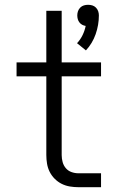

<svg xmlns="http://www.w3.org/2000/svg" viewBox="-20 -780 490 800"><path d="M338 -570 301 -600Q315 -615 324 -633.5Q333 -652 337 -672Q330 -673 323 -676.5Q316 -680 311 -686.5Q306 -693 304 -700.5Q302 -708 302 -716Q302 -725 305 -733.5Q308 -742 314.5 -748.5Q321 -755 329.5 -757.5Q338 -760 347 -760Q356 -760 364.5 -757.5Q373 -755 379.5 -748.5Q386 -742 389 -733.5Q392 -725 392 -716Q392 -676 378.5 -637.5Q365 -599 338 -570ZM307 0Q289 0 271 -3Q253 -6 237 -14Q221 -22 208 -35Q195 -48 187 -64Q179 -80 176 -98Q173 -116 173 -134V-462H49V-520H173V-735H237V-520H401V-462H237V-134Q237 -119 241 -104.5Q245 -90 254.5 -79Q264 -68 278 -63Q292 -58 307 -58H401V0Z"/></svg>

Font: Iosevka Etoile Light
Style: Regular
Weight: 300
Designer: Belleve Invis
Foundry: Belleve Invis
Version: Version 25.0.1; ttfautohint (v1.8.4)